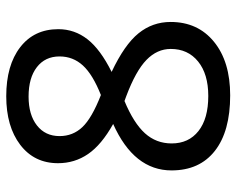

<svg xmlns="http://www.w3.org/2000/svg" viewBox="-91 -651 754 612"><g transform="rotate(-90 286.0 -345.0)"><path d="M362.8 -366.2Q449.7 -325.2 485.8 -280.5Q522 -235.8 522 -178.2Q522 -91.3 458.7 -39.8Q395.5 11.7 288.1 11.7Q173.3 11.7 111.1 -37.1Q48.8 -85.9 48.8 -175.3Q48.8 -234.9 85.7 -281.5Q122.6 -328.1 196.8 -361.3Q130.4 -398.4 101.1 -441.2Q71.8 -483.9 71.8 -537.1Q71.8 -612.8 130.4 -657.5Q189 -702.1 285.2 -702.1Q383.8 -702.1 441.4 -657.7Q499 -613.3 499 -536.1Q499 -484.4 466.8 -443.1Q434.6 -401.9 362.8 -366.2ZM289.1 -400.4Q354.5 -426.3 383.3 -457.8Q412.1 -489.3 412.1 -532.2Q412.1 -578.1 377.9 -604.5Q343.8 -630.9 284.2 -630.9Q226.1 -630.9 192.1 -604.2Q158.2 -577.6 158.2 -532.2Q158.2 -489.7 186.8 -459.5Q215.3 -429.2 289.1 -400.4ZM270 -325.2Q199.7 -295.9 167.2 -260Q134.8 -224.1 134.8 -174.8Q134.8 -120.6 174.3 -89.4Q213.9 -58.1 286.1 -58.1Q356 -58.1 396 -90.6Q436 -123 436 -177.7Q436 -221.2 401.1 -255.1Q366.2 -289.1 286.1 -319.3Z"/></g></svg>

Font: Noto Sans Kannada
Style: Regular
Weight: 400
Designer: Monotype Design team
Foundry: Monotype Imaging Inc.
Version: Version 1.00